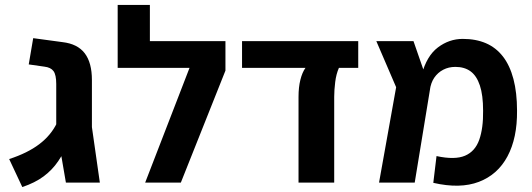

<svg xmlns="http://www.w3.org/2000/svg" viewBox="-20 -737 2146 775"><path d="M246 0 207 -227V-398Q207 -435 196 -450Q185 -465 159 -468L96 -477L114 -583L232 -567Q293 -560 322 -522Q351 -484 351 -414V-224L383 0ZM70 18 17 -95Q91 -119 138.5 -155Q186 -191 210 -241L258 -166Q239 -122 215 -86.5Q191 -51 156 -25Q121 1 70 18Z M566 0 745 -463H455V-571H890V-452L710 0ZM455 -463V-717H585V-463Z M1185 0V-346Q1185 -385 1192.5 -415Q1200 -445 1213 -463H957V-571H1426V-463H1348Q1337 -438 1333 -405.5Q1329 -373 1329 -346V0Z M1729 1 1742 -107Q1816 -91 1857 -108.5Q1898 -126 1914.5 -173Q1931 -220 1930 -290Q1930 -353 1917 -392Q1904 -431 1879.5 -449Q1855 -467 1818 -467Q1791 -467 1769 -455.5Q1747 -444 1733 -423.5Q1719 -403 1715 -373L1682 -435Q1702 -511 1747.5 -545.5Q1793 -580 1848 -580Q1901 -580 1941.5 -562.5Q1982 -545 2010 -509Q2038 -473 2052.5 -418Q2067 -363 2067 -290Q2068 -180 2028.5 -106Q1989 -32 1913 -3Q1837 26 1729 1ZM1510 0 1579 -385 1499 -571H1649L1716 -378L1654 0Z"/></svg>

Font: Assistant ExtraLight
Style: Bold
Weight: 700
Version: Version 3.000